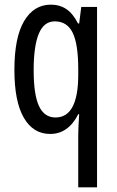

<svg xmlns="http://www.w3.org/2000/svg" viewBox="-20 -567 502 827"><path d="M317 18Q317 1 318 -22Q319 -45 321 -75H317Q274 10 196 10Q123 10 82.5 -60Q42 -130 42 -266Q42 -406 84 -476.5Q126 -547 199 -547Q237 -547 265.5 -528Q294 -509 316 -466H321L330 -537H398V240H317ZM219 -61Q317 -61 317 -245V-270Q317 -377 293 -426Q269 -475 216 -475Q169 -475 147 -421.5Q125 -368 125 -265Q125 -159 148 -110Q171 -61 219 -61Z"/></svg>

Font: Noto Sans Khmer ExtraCondensed
Style: Regular
Weight: 400
Width: 2
Designer: Danh Hong and the Monotype Design Team
Foundry: Monotype Imaging Inc.
Version: Version 2.004; ttfautohint (v1.8.4.7-5d5b)